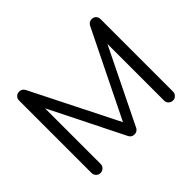

<svg xmlns="http://www.w3.org/2000/svg" viewBox="-161 -1042 1302 1302"><g transform="rotate(-45 490.5 -390.5)"><path d="M143 0Q125 0 112.5 -12.5Q100 -25 100 -43V-738Q100 -757 112.5 -769Q125 -781 143 -781Q169 -781 182 -758L511 -103H478L800 -758Q813 -781 839 -781Q857 -781 869 -769Q881 -757 881 -738V-43Q881 -25 868.5 -12.5Q856 0 839 0Q820 0 807.5 -12.5Q795 -25 795 -43V-622L813 -623L529 -43Q516 -22 491 -22Q463 -22 451 -48L167 -617L187 -622V-43Q187 -25 174 -12.5Q161 0 143 0Z"/></g></svg>

Font: Comfortaa Medium
Style: Regular
Weight: 500
Designer: Johan Aakerlund
Foundry: Johan Aakerlund
Version: Version 3.104; ttfautohint (v1.8.1.43-b0c9)